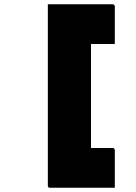

<svg xmlns="http://www.w3.org/2000/svg" viewBox="-20 -766 640 903"><path d="M520 117H216Q213 117 211 116.5Q209 116 207.5 114.5Q206 113 205.5 111Q205 109 205 107Q205 15 205 -75.5Q205 -166 205 -257Q205 -348 205 -439Q205 -530 205 -621Q205 -652 205 -683.5Q205 -715 205 -746Q219 -746 232 -746Q245 -746 259 -746H509Q514 -746 517 -743Q520 -740 520 -735Q520 -690 520 -646.5Q520 -603 520 -559H408Q408 -498 408 -437Q408 -376 408 -314.5Q408 -253 408 -192Q408 -131 408 -70H509Q514 -70 517 -67Q520 -64 520 -59Q520 -15 520 29Q520 73 520 117Z"/></svg>

Font: Recursive Monospace Black
Style: Regular
Weight: 900
Version: Version 1.047